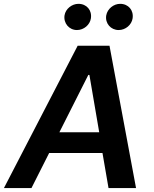

<svg xmlns="http://www.w3.org/2000/svg" viewBox="-41 -961 785 981"><path d="M119.7 0 210.2 -179.3H482.6L513.5 0H654.1L518.5 -727.3H355.8L-21 0ZM262.4 -285.2 410.2 -578.1H415.8L465.9 -285.2ZM288.7 -882.5C282.7 -842.3 312.1 -807.5 352.3 -807.5C387.8 -807.5 418.3 -834.5 423.3 -866.5C430 -908.4 402 -941.4 359.7 -941.4C326.7 -941.4 294 -916.2 288.7 -882.5ZM501.8 -882.5C495 -841.6 525.2 -807.5 565.3 -807.5C600.9 -807.5 631.4 -834.5 636.4 -866.5C643.1 -908.4 615.1 -941.4 572.8 -941.4C539.8 -941.4 507.8 -916.2 501.8 -882.5Z"/></svg>

Font: Margiela Sans Semi Bold
Style: Italic
Weight: 600
Italic angle: -9.39999°
Designer: Stefan Endress, Andreas Faust
Version: Version 1.100;FEAKit 1.0